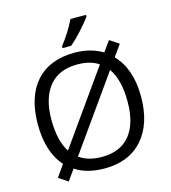

<svg xmlns="http://www.w3.org/2000/svg" viewBox="-136 -1040 1050 1179"><g transform="rotate(-15 389.5 -450.5)"><path d="M148.9 -365.2Q148.9 -229.5 198.2 -154.8L524.9 -615.2Q473.1 -650.9 391.1 -650.9Q272.5 -651.4 210.9 -576.2Q149.4 -501 148.9 -365.2ZM576.2 -565.9 248 -103Q304.2 -63 390.1 -63Q508.8 -63 569.3 -137.7Q629.9 -212.4 629.9 -351.6Q629.9 -490.7 576.2 -565.9ZM390.1 9.8Q275.4 9.8 203.1 -39.1L153.8 29.8L95.2 -8.8L147.9 -84Q61 -180.7 61 -356.9Q61 -533.2 147 -628.9Q232.9 -724.6 391.1 -725.1Q493.2 -725.1 569.8 -679.2L617.2 -745.1L675.8 -706.1L624 -633.8Q717.8 -535.2 717.8 -360.8Q717.8 -186.5 630.9 -88.4Q543.9 9.8 390.1 9.8ZM521 -931.2V-920.9Q499.5 -889.2 457 -842.8Q414.6 -796.4 383.3 -771H329.1V-783.2Q385.3 -855.5 422.4 -931.2Z"/></g></svg>

Font: OpenSans
Style: Regular
Weight: 400
Foundry: Ascender Corporation
Version: Version 1.10